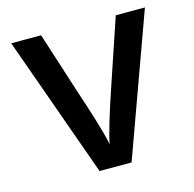

<svg xmlns="http://www.w3.org/2000/svg" viewBox="-90 -646 770 764"><g transform="rotate(-15 295.0 -264.0)"><path d="M20.5 -554.7H143.6L222.7 -308.6Q277.3 -144.5 291 -84L294.9 -64.5Q304.7 -123 368.2 -308.6L451.2 -554.7H571.3L360.4 27.3H228.5Z"/></g></svg>

Font: GenEi M Gothic v2 Medium
Style: Regular
Weight: 500
Version: Version 2.0